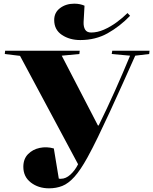

<svg xmlns="http://www.w3.org/2000/svg" viewBox="-20 -1006 834 1045"><path d="M513 -323H517Q562 -414 606 -512.5Q650 -611 688 -703L588 -712L591 -730H794L792 -712L716 -703Q682 -627 647 -549Q612 -471 578 -397.5Q544 -324 513 -260Q482 -196 456 -149Q418 -80 385 -43.5Q352 -7 319 6Q286 19 247 19Q189 19 148 -12.5Q107 -44 107 -98Q107 -141 132.5 -167Q158 -193 196 -201Q234 -209 273 -198L300 -34Q303 -33 306 -33Q309 -33 312 -33Q338 -33 363 -55.5Q388 -78 405 -112L89 -702L6 -712L8 -730H414L412 -712L316 -703ZM417 -788Q359 -788 317 -816Q275 -844 275 -897Q275 -938 307 -962Q339 -986 384 -986Q401 -986 415 -983Q429 -980 440 -975L435 -886Q434 -860 443.5 -844.5Q453 -829 476 -829Q510 -829 545.5 -844.5Q581 -860 614.5 -884.5Q648 -909 674 -935Q678 -931 681 -927.5Q684 -924 688 -920Q632 -862 566 -825Q500 -788 417 -788Z"/></svg>

Font: Literata 72pt Black
Style: Italic
Weight: 900
Italic angle: -2°
Designer: Latin by Veronika Burian and Jose Scaglione. Greek by Irene Vlachou. Cyrillic by Vera Evstafieva
Foundry: TypeTogether
Version: Version 3.002